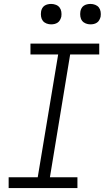

<svg xmlns="http://www.w3.org/2000/svg" viewBox="-20 -957 540 977"><path d="M24 0V-55H172L276 -680H135V-735H485V-680H337L234 -55H374V0ZM440 -833Q428 -833 416.5 -837.5Q405 -842 398 -851Q391 -860 389 -872.5Q387 -885 389 -898Q390 -906 394.5 -914.5Q399 -923 406.5 -928Q414 -933 423 -935Q432 -937 440 -937Q453 -937 464.5 -932.5Q476 -928 483 -919Q490 -910 492 -897.5Q494 -885 492 -872Q490 -864 485.5 -855.5Q481 -847 473.5 -842Q466 -837 457.5 -835Q449 -833 440 -833ZM240 -833Q228 -833 216.5 -837.5Q205 -842 198 -851Q191 -860 189 -872.5Q187 -885 189 -898Q190 -906 194.5 -914.5Q199 -923 206.5 -928Q214 -933 223 -935Q232 -937 240 -937Q253 -937 264.5 -932.5Q276 -928 283 -919Q290 -910 292 -897.5Q294 -885 292 -872Q290 -864 285.5 -855.5Q281 -847 273.5 -842Q266 -837 257.5 -835Q249 -833 240 -833Z"/></svg>

Font: Iosevka Slab Light
Style: Italic
Weight: 300
Italic angle: -9°
Monospace: yes
Designer: Belleve Invis
Foundry: Belleve Invis
Version: Version 11.1.1; ttfautohint (v1.8.3)